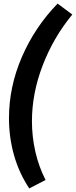

<svg xmlns="http://www.w3.org/2000/svg" viewBox="-20 -913 423 1070"><path d="M383 -832Q278 -705 218 -549Q158 -393 158 -237Q158 -152 177 -68Q196 16 234 90L143 137Q86 51 58 -48.5Q30 -148 30 -254Q30 -429 102 -595.5Q174 -762 301 -893Z"/></svg>

Font: Bitter Pro
Style: Bold Italic
Weight: 700
Italic angle: -9°
Designer: Sol Matas, and Bitter project Authors
Foundry: Sol Matas
Version: Version 1.010